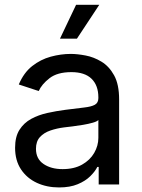

<svg xmlns="http://www.w3.org/2000/svg" viewBox="-20 -781 602 813"><path d="M230 12.7Q178.2 12.7 136 -6.8Q93.8 -26.4 68.8 -64Q43.9 -101.6 43.9 -155.3Q43.9 -202.1 62.5 -231.4Q81.1 -260.7 112.1 -277.6Q143.1 -294.4 180.7 -302.7Q218.3 -311 256.3 -315.9Q305.2 -322.3 335.9 -325.7Q366.7 -329.1 381.6 -337.4Q396.5 -345.7 396.5 -365.7V-368.7Q396.5 -419.4 367.7 -447.5Q338.9 -475.6 282.2 -475.6Q223.1 -475.6 189.9 -450Q156.7 -424.3 144 -395.5L59.6 -423.3Q80.6 -473.1 116.2 -501.2Q151.9 -529.3 194.8 -541Q237.8 -552.7 279.8 -552.7Q307.1 -552.7 342 -546.1Q377 -539.6 409.4 -520Q441.9 -500.5 463.1 -462.2Q484.4 -423.8 484.4 -359.9V0H397.9V-74.2H392.1Q382.8 -55.2 362.3 -34.9Q341.8 -14.6 309.1 -1Q276.4 12.7 230 12.7ZM245.1 -64.9Q293.9 -64.9 327.6 -84Q361.3 -103 378.9 -133.5Q396.5 -164.1 396.5 -197.3V-272.9Q391.1 -266.6 373 -261.5Q355 -256.3 331.8 -252.4Q308.6 -248.5 286.9 -245.8Q265.1 -243.2 252.4 -241.7Q220.7 -237.8 193.1 -228.3Q165.5 -218.8 148.9 -200.4Q132.3 -182.1 132.3 -150.9Q132.3 -108.4 164.3 -86.7Q196.3 -64.9 245.1 -64.9ZM233.9 -617.2 302.2 -760.7H400.4L305.7 -617.2Z"/></svg>

Font: Inter-Regular
Style: Regular
Weight: 400
Designer: Rasmus Andersson
Foundry: rsms
Version: Version 4.000;git-a52131595